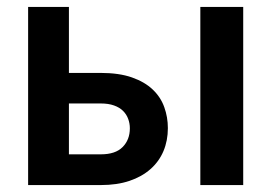

<svg xmlns="http://www.w3.org/2000/svg" viewBox="-20 -533 782 553"><path d="M270.5 -88.5Q312.5 -88.5 333.2 -109.5Q354 -130.5 354 -163.5Q354 -177.5 349.2 -190.5Q344.5 -203.5 334.5 -213.5Q324.5 -223.5 308.5 -229.2Q292.5 -235 270 -235H178.5V-88.5ZM269.5 -323Q323 -323 360 -310Q397 -297 420 -275Q443 -253 453.2 -224.2Q463.5 -195.5 463.5 -164Q463.5 -128 450.8 -97.8Q438 -67.5 413.2 -45.8Q388.5 -24 352.8 -12Q317 0 271 0H61V-513H178.5V-323ZM680.5 -513V0H557V-513Z"/></svg>

Font: Lato 2
Style: Bold
Weight: 700
Designer: Lukasz Dziedzic with Adam Twardoch and Botio Nikoltchev
Foundry: tyPoland Lukasz Dziedzic
Version: Version 2.015; 2015-08-06; http://www.latofonts.com/